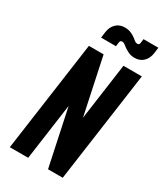

<svg xmlns="http://www.w3.org/2000/svg" viewBox="-231 -1040 969 1131"><g transform="rotate(30 253.5 -475.0)"><path d="M35 0 140 -750H240L321.5 -366L375 -750H500L395 0H295L213.5 -384L160 0ZM407.5 -823Q381 -823 361.2 -833.5Q341.5 -844 331 -852Q324 -857.5 315.8 -863.8Q307.5 -870 298 -870Q284.5 -870 283 -857L279 -828H178L183 -867Q188 -904.5 211 -927.2Q234 -950 270.5 -950Q294.5 -950 313.8 -941.5Q333 -933 344 -924Q354 -916 362.2 -909.5Q370.5 -903 380 -903Q393.5 -903 395 -916L399 -945H500L495 -906Q490 -868.5 467 -845.8Q444 -823 407.5 -823Z"/></g></svg>

Font: Mohave
Style: Bold Italic
Weight: 700
Italic angle: -8°
Designer: Gumpita Rahayu
Foundry: Tokotype
Version: Version 2.003; ttfautohint (v1.8.3)